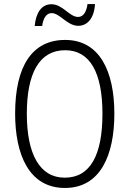

<svg xmlns="http://www.w3.org/2000/svg" viewBox="-20 -988 642 952"><path d="M152 -859H189C195 -903 213 -923 236 -923C277 -923 313 -860 368 -860C413 -860 447 -897 451 -968H414C408 -926 392 -904 367 -904C324 -904 291 -967 235 -967C186 -967 158 -925 152 -859ZM547 -424C547 -638 472 -790 303 -790C140 -790 55 -661 55 -425C55 -223 123 -56 302 -56C478 -56 547 -219 547 -424ZM113 -424C113 -623 174 -739 303 -739C426 -739 488 -628 488 -424C488 -220 428 -107 301 -107C177 -107 113 -224 113 -424Z"/></svg>

Font: Noto Sans Malayalam UI Condensed Light
Style: Regular
Weight: 300
Width: 3
Designer: Jelle Bosma - Monotype Design Team
Foundry: Monotype Imaging Inc.
Version: Version 2.104